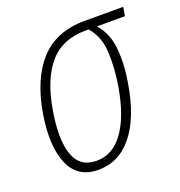

<svg xmlns="http://www.w3.org/2000/svg" viewBox="-104 -617 669 715"><g transform="rotate(-20 230.5 -259.5)"><path d="M168 10Q85 10 54.5 -62.5Q24 -135 44 -257Q66 -388 130.5 -458.5Q195 -529 308 -529H461L455 -494H344Q381 -453 387 -389.5Q393 -326 380 -253Q359 -126 304 -58Q249 10 168 10ZM173 -24Q237 -24 280 -84Q323 -144 342 -254Q354 -325 351 -388.5Q348 -452 311 -494H300Q206 -494 154 -433Q102 -372 83 -257Q64 -148 85 -86Q106 -24 173 -24Z"/></g></svg>

Font: Noto Sans Condensed ExtraLight
Style: Italic
Weight: 200
Width: 3
Italic angle: -12°
Designer: Monotype Design Team
Foundry: Monotype Imaging Inc.
Version: Version 2.013; ttfautohint (v1.8.4.7-5d5b)